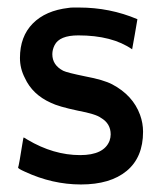

<svg xmlns="http://www.w3.org/2000/svg" viewBox="-20 -480 423 510"><path d="M28 -35Q29 -36 32.5 -56Q36 -76 39 -95.5Q42 -115 43 -115L53 -109Q122 -68 193 -68Q256 -68 271 -106Q274 -115 274 -123Q274 -152 248 -167Q235 -177 187 -186Q135 -197 115 -207Q66 -229 46 -273Q33 -298 33 -326Q33 -383 67 -417.5Q101 -452 162 -459Q167 -460 175 -460H190Q272 -460 345 -429Q345 -428 338 -388L331 -349Q278 -386 188 -386Q138 -386 125 -360Q119 -348 119 -336Q119 -307 148 -292Q158 -287 207 -277Q255 -268 278 -256Q333 -227 352 -175Q360 -153 360 -130Q360 -62 316.5 -26Q273 10 195 10Q119 10 46 -24Q28 -32 28 -35Z"/></svg>

Font: MathJax_SansSerif
Style: Regular
Weight: 400
Version: Version 1.1